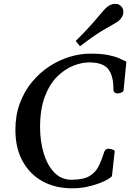

<svg xmlns="http://www.w3.org/2000/svg" viewBox="-20 -995 697 1029"><path d="M365.7 14.2Q276.9 14.2 208.5 -23.2Q140.1 -60.5 101.3 -130.9Q62.5 -201.2 62.5 -299.3Q62.5 -377.4 86.4 -441.7Q110.4 -505.9 151.4 -555.4Q192.4 -605 244.1 -638.9Q295.9 -672.9 352.5 -690.2Q409.2 -707.5 463.9 -707.5Q522.9 -707.5 559.8 -700Q596.7 -692.4 619.1 -682.4Q641.6 -672.4 657.2 -664.6L642.6 -514.2Q643.1 -506.8 636.5 -502.4Q629.9 -498 622.3 -496.1Q614.7 -494.1 610.8 -494.1Q602.5 -494.1 595.9 -498Q589.4 -502 587.9 -511.2Q588.9 -588.4 560.3 -624.5Q531.7 -660.6 458 -660.6Q418 -660.6 372.3 -642.6Q326.7 -624.5 286.1 -584.2Q245.6 -543.9 220.2 -477.1Q194.8 -410.2 194.8 -313Q194.8 -236.8 214.4 -172.9Q233.9 -108.9 271.2 -70.3Q308.6 -31.7 362.8 -31.7Q425.8 -31.7 458.7 -50.8Q491.7 -69.8 508.5 -104Q525.4 -138.2 539.1 -182.1Q545.9 -198.2 560.1 -198.2Q564 -198.2 572.5 -196.5Q581.1 -194.8 588.1 -191.7Q595.2 -188.5 594.7 -183.1L580.1 -51.8Q578.6 -46.9 561.3 -36.1Q543.9 -25.4 514.4 -13.7Q484.9 -2 447 6.1Q409.2 14.2 365.7 14.2ZM408.7 -747.1 385.7 -775.4Q455.6 -844.7 497.8 -895.5Q540 -946.3 553.2 -957Q562 -964.4 574 -969.5Q585.9 -974.6 598.1 -974.6Q619.1 -974.6 631.8 -958.5Q641.1 -946.3 641.1 -931.6Q641.1 -917.5 634 -904.8Q627 -892.1 616.7 -883.8Q603.5 -873 548.3 -842.5Q493.2 -812 408.7 -747.1Z"/></svg>

Font: Gelasio Medium
Style: Italic
Weight: 500
Italic angle: -8.5°
Designer: Eben Sorkin
Foundry: Eben Sorkin
Version: Version 1.008